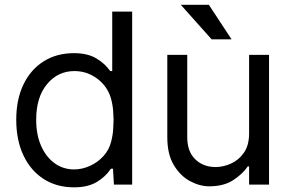

<svg xmlns="http://www.w3.org/2000/svg" viewBox="-20 -776 1225 807"><path d="M535.5 0H458.8L454.9 -66.8H446Q424.7 -34.1 387.3 -11.4Q349.8 11.4 291.2 11.4Q218 11.4 163.4 -23.8Q108.7 -58.9 78.5 -122.9Q48.3 -186.8 48.3 -272.7Q48.3 -358 78.5 -420.8Q108.7 -483.7 163.4 -518.1Q218 -552.6 291.2 -552.6Q348 -552.6 384.9 -530.5Q421.9 -508.5 443.2 -477.3H451.7V-727.3H535.5ZM132.1 -272.7Q132.1 -209.5 152.9 -162.6Q173.7 -115.8 209.7 -89.8Q245.7 -63.9 291.2 -63.9Q325.3 -63.9 358 -78.7Q390.6 -93.4 414.8 -119.9Q438.9 -146.3 447.4 -181.8Q454.2 -207.4 455.8 -234.7Q457.4 -262.1 457.4 -272.7Q457.4 -283 455.6 -309.5Q453.8 -335.9 446 -363.6Q431.1 -413.7 388.5 -445.5Q345.9 -477.3 292.6 -477.3Q223.4 -477.3 177.7 -422.4Q132.1 -367.5 132.1 -272.7Z M1027 -215.9V-545.5H1110.8V0H1027V-76.7H1021.3Q1001.1 -45.8 961.1 -19.4Q921.2 7.1 859.4 7.1Q819.6 7.1 778.9 -14.6Q738.3 -36.2 710.8 -81.7Q683.2 -127.1 683.2 -198.9V-545.5H767V-198.9Q767 -139.2 800.6 -106.5Q834.2 -73.9 886.4 -73.9Q917.6 -73.9 950.1 -88.1Q982.6 -102.3 1004.8 -133.5Q1027 -164.8 1027 -215.9ZM858 -755.7 953.1 -610.8H869.3L740.1 -755.7Z"/></svg>

Font: Inter UI
Style: Regular
Weight: 400
Designer: Rasmus Andersson
Foundry: rsms
Version: Version 2.2